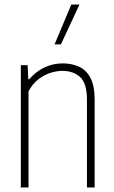

<svg xmlns="http://www.w3.org/2000/svg" viewBox="-20 -828 505 848"><path d="M72 0V-540H102L105 -478H109Q137 -511 175 -529.5Q213 -548 257 -548Q297 -548 329 -533.5Q361 -519 379.5 -484Q398 -449 398 -388V0H364V-387Q364 -460 334 -487.5Q304 -515 255 -515Q232 -515 204.5 -506.8Q177 -498.5 150.8 -478.8Q124.5 -459 106 -425V0ZM221 -632 295 -808H331L249 -632Z"/></svg>

Font: Encode Sans Condensed Thin
Style: Regular
Weight: 100
Width: 3
Designer: Multiple Designers
Foundry: Impallari Type
Version: Version 3.000; ttfautohint (v1.8.3) -l 8 -r 50 -G 200 -x 14 